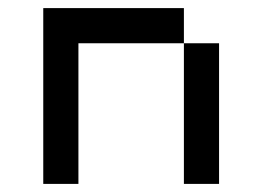

<svg xmlns="http://www.w3.org/2000/svg" viewBox="-20 -454 648 474"><path d="M434 -347.2H173.6V0H86.8V-434H434ZM434 -347.2H520.8V0H434Z"/></svg>

Font: 8-bit Operator+ 8
Style: Regular
Weight: 400
Designer: GrandChaos9000
Version: Version 1.3.0 - August 1, 2014